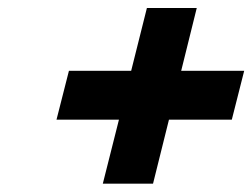

<svg xmlns="http://www.w3.org/2000/svg" viewBox="-20 -594 625 476"><path d="M467.8 -574.2 429.2 -418.5H585.4L554.7 -297.4H398.9L359.4 -138.7H234.9L274.9 -297.4H120.1L150.9 -418.5H305.2L344.2 -574.2Z"/></svg>

Font: Lesson One Extra
Style: Italic
Weight: 800
Italic angle: -14°
Designer: But Ko, Victor Gaultney, Annie Olsen, Julie Remington, Don Collingsworth, Eric Hays, Becca Hirsbrunner
Version: Version 1.100